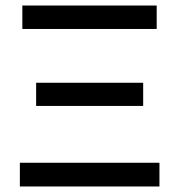

<svg xmlns="http://www.w3.org/2000/svg" viewBox="-20 -676 650 696"><path d="M52 0V-86H558V0ZM111 -292V-376H499V-292ZM61 -571V-656H548V-571Z"/></svg>

Font: Ysabeau Infant SemiBold
Style: Regular
Weight: 600
Designer: Christian Thalmann (Catharsis Fonts)
Version: Version 2.002; featfreeze: ss01,ss02,lnum